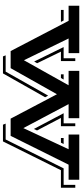

<svg xmlns="http://www.w3.org/2000/svg" viewBox="357 -868 564 1318"><g transform="rotate(90 639.0 -209.0)"><path d="M123 -397.9H19.5V-471.2H344.7V-397.9H244.1L393.6 -91.3L565.4 -397.9H466.3V-471.2H791.5V-397.9H694.8L859.4 -87.4L1004.4 -397.9H903.3V-471.2H1213.9V-397.9H1110.4L912.6 0H794.4L627 -317.9L447.8 0H330.6ZM937.5 34.2 1135.7 -363.8H1249V-443.8H1268.6V-345.2H1148.4L950.7 52.7H835.9L828.6 34.2ZM826.7 -363.8V-443.8H846.2V-345.2H789.6L875.5 -181.2L865.2 -159.7L757.3 -363.8ZM303.2 -363.8H379.9V-443.8H399.4V-345.2H334.5L414.1 -181.6L402.3 -161.6ZM927.2 -363.8H968.3L959.5 -345.2H927.2ZM490.2 -363.8H525.9L515.6 -345.2H490.2ZM48.3 -363.8H120.6L130.4 -345.2H48.3ZM471.7 34.2 636.2 -257.3 647.5 -236.8 483.9 52.7H367.2L359.9 34.2Z"/></g></svg>

Font: Vast Shadow
Style: Regular
Weight: 400
Designer: Nicole Fally
Foundry: Nicole Fally
Version: Version 1.002